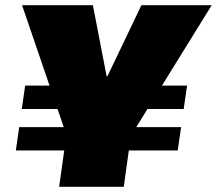

<svg xmlns="http://www.w3.org/2000/svg" viewBox="-20 -720 836 740"><path d="M54 -230H678L665 -140H41ZM77 -390H253L240 -300H64ZM524 -390H701L688 -300H511ZM65 -700H338L391 -426H394L525 -700H796L481 -191H239ZM248 -287H497L457 0H208Z"/></svg>

Font: Pathway Extreme 28pt Black
Style: Italic
Weight: 900
Italic angle: -8°
Designer: Eduardo Rodriguez Tunni
Foundry: Eduardo Rodriguez Tunni
Version: Version 1.001;gftools[0.9.26]